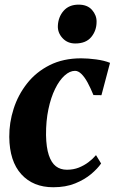

<svg xmlns="http://www.w3.org/2000/svg" viewBox="-20 -797 494 828"><path d="M209.5 10.5Q123 10.5 72 -45.5Q21 -101.5 20 -206.5Q19.5 -268 38.8 -328Q58 -388 96.8 -437.2Q135.5 -486.5 194 -516Q252.5 -545.5 330 -545.5Q359 -545.5 394.5 -540.8Q430 -536 454.5 -526L417.5 -386.5L383 -387Q370.5 -417.5 357.8 -441Q345 -464.5 331.2 -478Q317.5 -491.5 303.5 -491.5Q281 -491.5 258.5 -471.2Q236 -451 217.8 -414Q199.5 -377 188.8 -326.2Q178 -275.5 178.5 -214Q179.5 -161 190.5 -128Q201.5 -95 221 -80Q240.5 -65 268.5 -65Q296.5 -65 319.8 -74.2Q343 -83.5 361.8 -97.8Q380.5 -112 394 -128L416 -92Q401 -70 372.8 -46.2Q344.5 -22.5 304 -6Q263.5 10.5 209.5 10.5ZM304.5 -609.5Q271 -609.5 249.8 -632.5Q228.5 -655.5 229.5 -685Q231 -723.5 254.2 -750.2Q277.5 -777 319 -777Q357 -777 377 -754Q397 -731 396.5 -703Q396.5 -665 373.5 -637.2Q350.5 -609.5 304.5 -609.5Z"/></svg>

Font: Merriweather 72pt ExtraBold
Style: Italic
Weight: 800
Italic angle: -7.8°
Version: Version 2.101